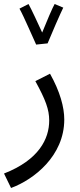

<svg xmlns="http://www.w3.org/2000/svg" viewBox="-46 -706 399 956"><path d="M134 -484 191 -490C207 -530 256 -642 269 -668L226 -686C217 -671 185 -597 164 -544C144 -588 109 -663 96 -686L51 -663C74 -622 116 -522 134 -484ZM9 230C123 188 274 70 274 -111C274 -172 253 -250 203 -339L130 -302C181 -209 199 -161 199 -106C199 -15 148 90 -26 158Z"/></svg>

Font: Noto Sans Arabic SemCond
Style: Regular
Weight: 400
Width: 4
Designer: Monotype Design Team, Nadine Chahine, Nizar Qandah and Khaled Hosny
Foundry: Monotype Imaging Inc.
Version: Version 2.012